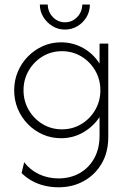

<svg xmlns="http://www.w3.org/2000/svg" viewBox="-20 -589 557 826"><path d="M231.9 216.7Q200 216.7 171.2 209.7Q142.4 202.8 117.4 188.9Q92.4 175 72.9 155.6L84 109Q109 141.7 147.2 160.1Q185.4 178.5 231.9 178.5Q282.6 178.5 322.6 155.9Q362.5 133.3 385.4 92Q408.3 50.7 408.3 -5.6V-85.4Q381.9 -45.1 338.5 -19.8Q295.1 5.6 242.4 5.6Q200.7 5.6 164.2 -10.4Q127.8 -26.4 100 -54.9Q72.2 -83.3 56.6 -120.5Q41 -157.6 41 -200.7Q41 -243.1 56.6 -280.2Q72.2 -317.4 100 -345.8Q127.8 -374.3 164.2 -390.6Q200.7 -406.9 242.4 -406.9Q293.8 -406.9 337.5 -382.6Q381.2 -358.3 408.3 -315.3V-401.4H445.8V0.7Q445.8 66 417.4 114.6Q388.9 163.2 340.6 189.9Q292.4 216.7 231.9 216.7ZM246.5 -32.6Q292.4 -32.6 329.9 -55.2Q367.4 -77.8 389.6 -116Q411.8 -154.2 411.8 -200.7Q411.8 -247.2 389.6 -285.4Q367.4 -323.6 329.9 -346.2Q292.4 -368.8 246.5 -368.8Q200.7 -368.8 163.2 -346.2Q125.7 -323.6 103.5 -285.4Q81.2 -247.2 81.2 -200.7Q81.2 -154.2 103.5 -116Q125.7 -77.8 163.2 -55.2Q200.7 -32.6 246.5 -32.6ZM259 -461.8Q229.9 -461.8 205.6 -476.7Q181.2 -491.7 166.3 -516Q151.4 -540.3 151.4 -569.4H185.4Q186.1 -537.5 207.6 -515.3Q229.2 -493.1 259.7 -493.1Q290.3 -493.1 311.8 -515.3Q333.3 -537.5 334 -569.4H366.7Q366.7 -539.6 352.1 -515.3Q337.5 -491 313.2 -476.4Q288.9 -461.8 259 -461.8Z"/></svg>

Font: Afacad Flux ExtraLight
Style: Regular
Weight: 250
Designer: Kristian Moeller
Foundry: Dicotype
Version: Version 1.100